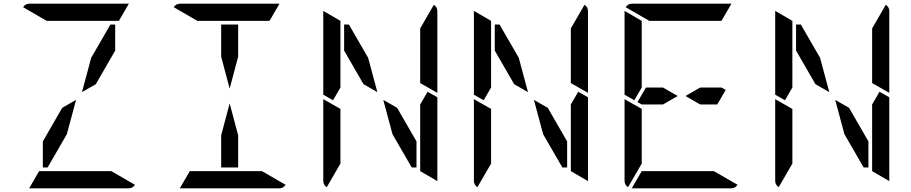

<svg xmlns="http://www.w3.org/2000/svg" viewBox="-20 -1020 4936 1040"><path d="M474 -707 578 -887H604V-746L499 -564L424 -521ZM233 -907 105 -981Q117 -1000 140 -1000H676Q676 -1000 678 -1000L624 -907H621H590H454H362ZM583 -93 711 -19Q699 0 676 0H140Q140 0 138 0L192 -93H195H226H362H454ZM342 -293 238 -113H212V-254L317 -436L392 -479Z M1178 -713V-887H1270V-713L1224 -540ZM1270 -287V-113H1178V-287L1224 -460ZM1049 -907 921 -981Q933 -1000 956 -1000H1492Q1492 -1000 1494 -1000L1440 -907H1437H1406H1270H1178ZM1399 -93 1527 -19Q1515 0 1492 0H956Q956 0 954 0L1008 -93H1011H1042H1178H1270Z M1844 -746V-887H1870L1974 -707L2024 -521L1949 -564ZM2296 -523 2349 -493V-41Q2349 -41 2349 -39L2256 -93V-95V-103V-113V-218V-454ZM1824 -218V-134L1750 -6Q1731 -18 1731 -41V-483L1824 -430ZM2330 -994Q2349 -982 2349 -959V-517L2256 -570V-607V-782V-866ZM2236 -254V-113H2210L2106 -293L2056 -479L2131 -436ZM1731 -959Q1731 -959 1731 -961L1824 -907V-905V-895V-887V-782V-578V-546L1784 -477L1731 -507Z M2660 -746V-887H2686L2790 -707L2840 -521L2765 -564ZM3112 -523 3165 -493V-41Q3165 -41 3165 -39L3072 -93V-95V-103V-113V-218V-454ZM2640 -218V-134L2566 -6Q2547 -18 2547 -41V-483L2640 -430ZM3146 -994Q3165 -982 3165 -959V-517L3072 -570V-607V-782V-866ZM3052 -254V-113H3026L2922 -293L2872 -479L2947 -436ZM2547 -959Q2547 -959 2547 -961L2640 -907V-905V-895V-887V-782V-578V-546L2600 -477L2547 -507Z M3651 -500 3571 -454H3476H3456L3433 -467L3479 -546H3571ZM3888 -546 3911 -533 3865 -454H3773L3693 -500L3773 -546ZM3456 -218V-134L3382 -6Q3363 -18 3363 -41V-483L3456 -430ZM3497 -907 3369 -981Q3381 -1000 3404 -1000H3940Q3940 -1000 3942 -1000L3888 -907H3885H3854H3718H3626ZM3847 -93 3975 -19Q3963 0 3940 0H3404Q3404 0 3402 0L3456 -93H3459H3490H3626H3718ZM3363 -959Q3363 -959 3363 -961L3456 -907V-905V-895V-887V-782V-578V-546L3416 -477L3363 -507Z M4292 -746V-887H4318L4422 -707L4472 -521L4397 -564ZM4744 -523 4797 -493V-41Q4797 -41 4797 -39L4704 -93V-95V-103V-113V-218V-454ZM4272 -218V-134L4198 -6Q4179 -18 4179 -41V-483L4272 -430ZM4778 -994Q4797 -982 4797 -959V-517L4704 -570V-607V-782V-866ZM4684 -254V-113H4658L4554 -293L4504 -479L4579 -436ZM4179 -959Q4179 -959 4179 -961L4272 -907V-905V-895V-887V-782V-578V-546L4232 -477L4179 -507Z"/></svg>

Font: DSEG14 Modern
Style: Regular
Weight: 400
Designer: Keshikan(Twitter:@keshinomi_88pro)
Version: Version 0.46